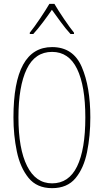

<svg xmlns="http://www.w3.org/2000/svg" viewBox="-20 -969 540 999"><path d="M153 -792Q177 -818 204 -854Q231 -890 250 -918Q271 -889 296.5 -854Q322 -819 347 -792H365V-799Q346 -822 314 -869Q282 -916 263 -949H237Q219 -918 188 -872Q157 -826 135 -799V-792ZM450 -358Q450 -517 405.5 -620.5Q361 -724 251 -724Q50 -724 50 -358Q50 -266 67.5 -181.5Q85 -97 128.5 -43.5Q172 10 251 10Q330 10 373 -42Q416 -94 433 -178Q450 -262 450 -358ZM76 -358Q76 -520 119 -609.5Q162 -699 251 -699Q338 -699 381 -610.5Q424 -522 424 -358Q424 -191 381 -103Q338 -15 251 -15Q166 -15 121 -105Q76 -195 76 -358Z"/></svg>

Font: Noto Sans Mono UI Condensed Thin
Style: Regular
Weight: 250
Width: 3
Designer: Monotype Design team
Foundry: Monotype Imaging Inc.
Version: 1.000